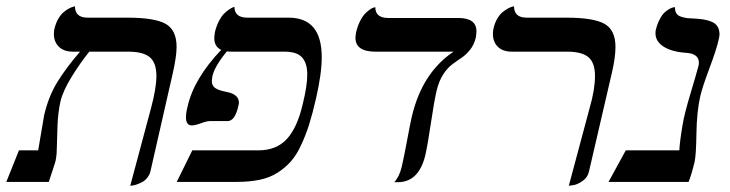

<svg xmlns="http://www.w3.org/2000/svg" viewBox="-63 -577 2315 609"><path d="M350.1 12.2 416 -233.9Q433.1 -297.9 433.1 -335.9Q433.1 -377.9 412.1 -395.5Q391.1 -413.1 344.2 -413.1H220.2Q191.4 -377.4 164.3 -333.5Q137.2 -289.6 128.9 -255.9Q121.1 -220.7 119.4 -179.2Q117.7 -137.7 117.2 -106.2Q116.7 -74.7 110.8 -58.1L91.8 0H-43L-2.9 -100.1H58.1Q76.2 -209 77.1 -211.9Q90.8 -271 118.7 -316.4Q146.5 -361.8 190.9 -413.1H168.9Q139.6 -413.1 123.8 -428.7Q107.9 -444.3 107.9 -469.2Q107.9 -480 109.9 -486.8Q114.3 -504.4 122.3 -518.1Q130.4 -531.7 139.2 -538.8Q147.9 -545.9 156.2 -550.3Q164.6 -554.7 169.9 -555.7L174.8 -557.1Q174.8 -521 214.8 -521H340.8Q427.2 -521 462.2 -501.5Q497.1 -481.9 497.1 -428.2Q497.1 -397.9 484.9 -344.2L414.1 -33.2Q411.1 -21.5 403.6 -12.5Q396 -3.4 387.2 1Q378.4 5.4 370.1 8.3Q361.3 11.2 355.5 11.7Z M897.5 -248Q911.6 -304.7 911.6 -340.8Q911.6 -376 895.5 -394.5Q879.4 -413.1 839.8 -413.1H674.8Q662.6 -413.1 656.7 -414.1Q618.7 -368.2 610.8 -335.9Q608.9 -324.2 608.9 -319.8Q608.9 -305.7 619.1 -298.1Q629.4 -290.5 656.7 -285.2Q694.8 -277.8 694.8 -251Q694.8 -248 692.9 -240.2Q682.1 -192.9 658.7 -192.9H602.5Q592.8 -192.9 574.2 -186Q555.7 -179.2 545.4 -179.2Q526.9 -179.2 526.9 -205.1Q526.9 -220.2 531.7 -237.8Q551.3 -327.1 638.7 -418.9Q616.7 -428.7 616.7 -456.1Q616.7 -461.4 618.7 -475.1Q623.5 -495.1 631.6 -510.5Q639.6 -525.9 647.9 -533.9Q656.2 -542 663.8 -547.1Q671.4 -552.2 675.8 -553.7L680.7 -555.2Q680.7 -521 721.7 -521H852.5Q957.5 -521 957.5 -396Q957.5 -343.3 939.5 -265.1Q928.2 -215.8 917.5 -182.1Q906.7 -147.9 891.8 -116.2Q877 -84.5 859.1 -64.5Q841.3 -44.4 816.7 -28.8Q792 -13.2 760 -6.6Q728 0 686.5 0H497.6L546.9 -100.1H756.8Q814 -100.1 847.2 -136.5Q880.4 -172.9 897.5 -248Z M1322.3 -291Q1314 -256.3 1304 -188Q1293.9 -119.6 1286.1 -85Q1265.6 1 1198.2 1H1187.5Q1204.1 -17.1 1211.4 -48.8Q1218.8 -80.6 1228.3 -132.1Q1237.8 -183.6 1243.2 -207Q1275.9 -346.2 1375.5 -413.1H1128.4Q1064.5 -413.1 1064.5 -457Q1064.5 -462.4 1066.4 -474.1Q1071.3 -495.1 1079.6 -511Q1087.9 -526.9 1095.9 -534.7Q1104 -542.5 1111.1 -547.4Q1118.2 -552.2 1123 -553.2L1127.4 -554.2Q1127.4 -520 1168.5 -520H1390.1Q1448.2 -520 1448.2 -478Q1448.2 -471.7 1446.3 -458Q1440.9 -435.5 1428.5 -419.7Q1416 -403.8 1401.4 -394Q1386.7 -384.3 1371.6 -373Q1356.4 -361.8 1343 -341.3Q1329.6 -320.8 1322.3 -291Z M1741.2 12.2 1807.1 -233.9Q1824.2 -292.5 1824.2 -335.9Q1824.2 -377.9 1803.5 -395.5Q1782.7 -413.1 1736.3 -413.1H1561Q1531.7 -413.1 1516.1 -428.7Q1500.5 -444.3 1500.5 -469.2Q1500.5 -480 1502.4 -486.8Q1506.3 -504.4 1514.4 -518.1Q1522.5 -531.7 1531.5 -538.8Q1540.5 -545.9 1548.6 -550.3Q1556.6 -554.7 1562 -555.7L1567.4 -557.1Q1567.4 -521 1607.4 -521H1733.4Q1819.3 -521 1854.2 -501.5Q1889.2 -481.9 1889.2 -428.2Q1889.2 -394.5 1877.4 -344.2L1805.2 -33.2Q1801.3 -14.6 1785.2 -3.2Q1769 8.3 1755.4 10.3Z M2158.2 -272Q2147 -222.2 2146 -153.3Q2145 -84.5 2140.1 -63Q2129.9 -21.5 2121.1 0H1867.2L1921.9 -100.1H2091.8Q2092.8 -126 2102.1 -181.2Q2106.9 -212.9 2127.4 -281.2Q2147.5 -348.1 2152.8 -369.1Q2153.8 -373 2153.8 -377.9Q2153.8 -405.8 2116.2 -409.2Q2068.8 -412.1 2042.5 -428.7Q2016.1 -445.3 2016.1 -471.2Q2016.1 -479 2017.1 -481.9Q2022 -502 2030 -516.8Q2038.1 -531.7 2046.1 -538.6Q2054.2 -545.4 2061.5 -549.3Q2068.8 -553.2 2073.2 -553.7L2078.1 -554.2Q2077.6 -542.5 2082.3 -534.9Q2086.9 -527.3 2097.7 -523.9Q2108.4 -520.5 2116.9 -519.5Q2125.5 -518.6 2140.1 -518.1Q2157.2 -517.1 2169.4 -515.1Q2181.6 -513.2 2194.1 -508.1Q2206.5 -502.9 2212.9 -492.9Q2219.2 -482.9 2219.2 -467.8Q2219.2 -461.9 2215.8 -448.2Q2209.5 -419.9 2187.3 -360.6Q2165 -301.3 2158.2 -272Z"/></svg>

Font: Linux Libertine G
Style: Italic
Weight: 400
Italic angle: -12°
Designer: Philipp H. Poll
Foundry: Philipp H. Poll
Version: Version 5.1.3